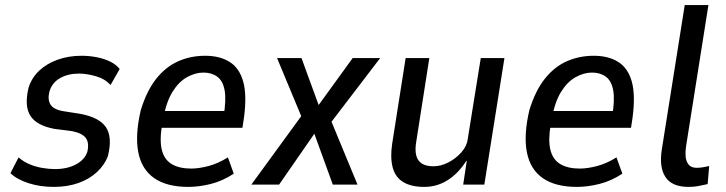

<svg xmlns="http://www.w3.org/2000/svg" viewBox="-20 -725 2851 754"><path d="M191 9Q138 9 92.5 -5.5Q47 -20 21 -45L53 -107Q72 -90 96 -80Q120 -70 146 -65.5Q172 -61 196 -61Q244 -61 278.5 -79.5Q313 -98 323 -129Q331 -164 317 -183Q303 -202 263 -210L193 -219Q124 -232 99.5 -270Q75 -308 92 -380Q104 -419 133.5 -447Q163 -475 206 -490.5Q249 -506 300 -506Q330 -506 359 -500.5Q388 -495 412 -483.5Q436 -472 450 -454L414 -391Q393 -415 357 -425.5Q321 -436 290 -436Q247 -436 215.5 -418Q184 -400 174 -365Q166 -333 179 -313.5Q192 -294 231 -288L295 -278Q370 -264 396 -225.5Q422 -187 404 -113Q392 -79 362 -50.5Q332 -22 288.5 -6.5Q245 9 191 9Z M720 9Q635 9 585.5 -25.5Q536 -60 523 -127.5Q510 -195 533 -293Q556 -368 593 -415Q630 -462 679 -484Q728 -506 786 -506Q843 -506 881.5 -482Q920 -458 935 -405Q950 -352 938 -262L932 -223H597L608 -289H878L858 -267Q869 -334 862 -371Q855 -408 833 -424Q811 -440 779 -440Q747 -440 714.5 -422Q682 -404 657.5 -364.5Q633 -325 621 -259L617 -238Q606 -175 615.5 -136.5Q625 -98 654.5 -80.5Q684 -63 731 -63Q761 -63 799 -73Q837 -83 875 -107L898 -43Q854 -14 807.5 -2.5Q761 9 720 9Z M967 0 1174 -284 1180 -228 1068 -497H1164L1233 -308H1228L1365 -497H1473L1269 -230V-278L1384 0H1287L1214 -201L1216 -202L1076 0Z M1646 9Q1595 9 1563.5 -10Q1532 -29 1522 -68Q1512 -107 1520 -160L1573 -497H1666L1615 -171Q1609 -137 1614.5 -115Q1620 -93 1637 -82.5Q1654 -72 1682 -72Q1712 -72 1741.5 -87.5Q1771 -103 1792.5 -127.5Q1814 -152 1817 -180L1868 -497H1961L1882 0H1799L1813 -93H1811Q1780 -44 1738 -17.5Q1696 9 1646 9Z M2246 9Q2161 9 2111.5 -25.5Q2062 -60 2049 -127.5Q2036 -195 2059 -293Q2082 -368 2119 -415Q2156 -462 2205 -484Q2254 -506 2312 -506Q2369 -506 2407.5 -482Q2446 -458 2461 -405Q2476 -352 2464 -262L2458 -223H2123L2134 -289H2404L2384 -267Q2395 -334 2388 -371Q2381 -408 2359 -424Q2337 -440 2305 -440Q2273 -440 2240.5 -422Q2208 -404 2183.5 -364.5Q2159 -325 2147 -259L2143 -238Q2132 -175 2141.5 -136.5Q2151 -98 2180.5 -80.5Q2210 -63 2257 -63Q2287 -63 2325 -73Q2363 -83 2401 -107L2424 -43Q2380 -14 2333.5 -2.5Q2287 9 2246 9Z M2684 9Q2619 9 2593.5 -29.5Q2568 -68 2579 -138L2669 -705H2762L2674 -149Q2671 -129 2672.5 -110.5Q2674 -92 2684 -79Q2694 -66 2716 -66Q2729 -66 2743 -68.5Q2757 -71 2765 -73L2759 -2Q2737 3 2720.5 6Q2704 9 2684 9Z"/></svg>

Font: Nunito Sans 7pt Condensed Medium
Style: Italic
Weight: 500
Width: 3
Italic angle: -9°
Designer: Vernon Adams
Foundry: Vernon Adams
Version: Version 3.101;gftools[0.9.27]